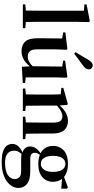

<svg xmlns="http://www.w3.org/2000/svg" viewBox="577 -1472 1154 2349"><g transform="rotate(90 1154.5 -298.0)"><path d="M108.9 0H34.2V-29.8L109.9 -37.1L111.8 -234.9V-748L34.2 -752.9V-779.8L235.8 -818.8L251 -810.1L247.1 -650.9V-234.9Q247.1 -188 247.8 -136Q248.5 -84 250 -36.1L325.2 -29.8V0Z M618.2 -644Q637.7 -675.3 658.2 -709.7Q678.7 -744.1 708 -794.9Q742.2 -855 781.2 -855Q799.3 -855 814.2 -841.8Q829.1 -828.6 829.1 -806.2Q829.1 -785.6 814.9 -766.4Q800.8 -747.1 769 -726.1Q724.1 -695.3 694.8 -672.6Q665.5 -649.9 639.2 -627.9ZM797.4 12.2 792 -85.9Q756.3 -40 709.7 -12Q663.1 16.1 605 16.1Q530.8 16.1 489 -29.3Q447.3 -74.7 448.2 -188L451.2 -481L377 -494.1V-520L577.1 -544.9L589.4 -535.2L584 -389.2V-178.2Q584 -111.3 606.9 -85.7Q629.9 -60.1 670.9 -60.1Q704.1 -60.1 734.4 -76.2Q764.6 -92.3 791 -120.1L794.9 -481.9L723.1 -493.2V-517.1L919.9 -544.9L931.2 -535.2L927.2 -389.2V-35.2L995.1 -27.8V1Z M1477.5 0H1408.2V-29.8L1478.5 -37.1L1480.5 -234.9V-370.1Q1480.5 -433.1 1460.9 -458.5Q1441.4 -483.9 1403.3 -483.9Q1377.9 -483.9 1344 -468Q1310.1 -452.1 1272.5 -417V-234.9L1274.4 -36.1L1338.4 -29.8V0H1063.5V-29.8L1135.3 -37.1Q1135.7 -65.4 1136.2 -101.1Q1136.7 -136.7 1137 -172.1Q1137.2 -207.5 1137.2 -234.9V-310.1Q1137.2 -359.4 1136.5 -393.3Q1135.7 -427.2 1133.3 -463.9L1055.2 -471.2V-495.1L1251.5 -549.8L1264.2 -542L1270.5 -450.2Q1320.8 -506.8 1366.9 -529.3Q1413.1 -551.8 1462.4 -551.8Q1531.2 -551.8 1572.8 -505.9Q1614.3 -460 1614.3 -360.8V-234.9Q1614.3 -191.4 1615 -135Q1615.7 -78.6 1617.2 -36.1L1683.1 -29.8V0Z M1984.4 -220.2Q2030.8 -220.2 2057.1 -260.5Q2083.5 -300.8 2083.5 -369.1Q2083.5 -440.9 2056.9 -481Q2030.3 -521 1985.4 -521Q1939.5 -521 1913.3 -480.7Q1887.2 -440.4 1887.2 -369.1Q1887.2 -300.8 1912.1 -260.5Q1937 -220.2 1984.4 -220.2ZM1984.4 -189Q1952.1 -189 1924.6 -194.1Q1897 -199.2 1874.5 -208Q1861.8 -190.9 1855.7 -176Q1849.6 -161.1 1849.6 -143.1Q1849.6 -118.2 1867.2 -104.5Q1884.8 -90.8 1925.3 -90.8H2071.3Q2184.1 -90.8 2232.2 -50Q2280.3 -9.3 2280.3 55.2Q2280.3 106.9 2243.7 153.6Q2207 200.2 2137.2 229.5Q2067.4 258.8 1967.3 258.8Q1880.9 258.8 1831.5 241.5Q1782.2 224.1 1761.7 194.3Q1741.2 164.6 1741.2 127.9Q1741.2 51.3 1845.2 4.9Q1772.5 -21 1772.5 -88.9Q1772.5 -121.1 1790.5 -152.6Q1808.6 -184.1 1854.5 -216.8Q1810.1 -240.2 1787.8 -279.8Q1765.6 -319.3 1765.6 -369.1Q1765.6 -449.2 1821 -500.5Q1876.5 -551.8 1985.4 -551.8Q2038.6 -551.8 2078.4 -539.1Q2118.2 -526.4 2145.5 -503.9L2271.5 -550.8L2288.6 -540V-470.2L2169.4 -479Q2186 -457 2195.3 -429.2Q2204.6 -401.4 2204.6 -369.1Q2204.6 -291 2148.9 -240Q2093.3 -189 1984.4 -189ZM1865.2 15.1Q1845.2 36.6 1834.7 57.1Q1824.2 77.6 1824.2 106Q1824.2 161.6 1862.1 189.7Q1899.9 217.8 1967.3 217.8Q2069.3 217.8 2120.4 184.6Q2171.4 151.4 2171.4 96.2Q2171.4 68.4 2150.9 44.7Q2130.4 21 2075.2 21H1960.4Q1925.8 21 1905 20.3Q1884.3 19.5 1865.2 15.1Z"/></g></svg>

Font: Source Han Serif TW
Style: Bold
Weight: 700
Designer: Ryoko NISHIZUKA Ë•øÂ°öÊ∂ºÂ≠ê (kana & ideographs); Frank Grie√ühammer (Latin, Greek & Cyrillic); Wenlong ZHANG Âº†ÊñáÈæô 
Foundry: Adobe
Version: Version 2.003;hotconv 1.1.1;makeotfexe 2.6.0